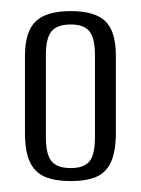

<svg xmlns="http://www.w3.org/2000/svg" viewBox="-20 -593 254 346"><path d="M107.6 -266.7Q79.2 -266.7 61 -274.4Q42.8 -282.1 33.9 -301.1Q25 -320 25 -353.8V-492.6Q25 -535.6 44.1 -554.3Q63.3 -573 107.6 -573Q151.2 -573 170 -554.6Q188.8 -536.3 188.8 -492.6V-354.1Q188.8 -320.3 180.1 -301.2Q171.4 -282.1 153.7 -274.4Q136 -266.7 107.6 -266.7ZM107.6 -290.1Q131.5 -290.1 141.3 -302.3Q151.1 -314.5 151.1 -345.8V-493.9Q151.1 -523.8 141.3 -536.4Q131.5 -548.9 107.6 -548.9Q83.4 -548.9 73 -536.7Q62.7 -524.5 62.7 -493.9V-345.8Q62.7 -314.5 73 -302.3Q83.4 -290.1 107.6 -290.1Z"/></svg>

Font: Alumni Sans Thin
Style: Regular
Weight: 100
Designer: Robert E. Leuschke
Foundry: Robert E. Leuschke
Version: Version 1.018